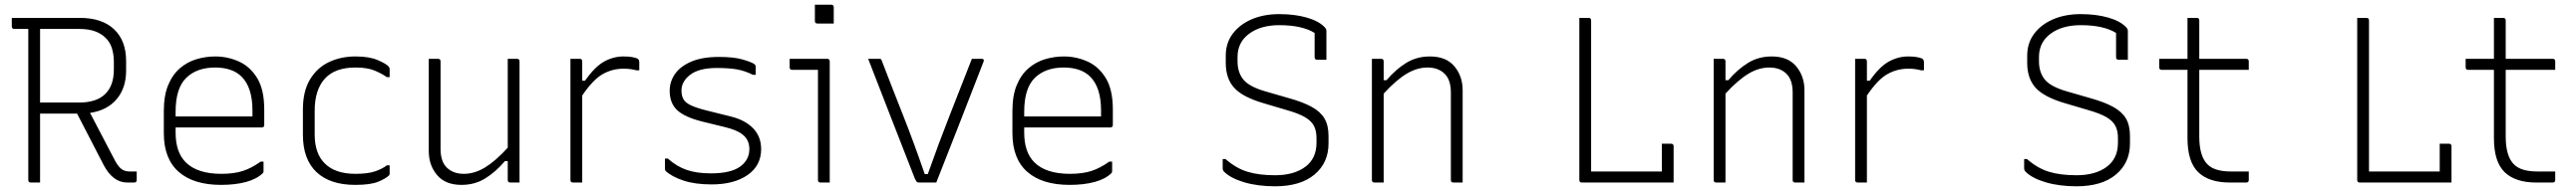

<svg xmlns="http://www.w3.org/2000/svg" viewBox="-20 -776 10930 812"><path d="M150 0H111Q100 0 100 -11V-653H41Q30 -653 30 -664V-700H318Q413 -700 464 -651.5Q515 -603 515 -517V-476Q515 -402 475 -354.5Q435 -307 362 -296Q389 -245 415.5 -193.5Q442 -142 469 -91Q483 -66 496.5 -56.5Q510 -47 530 -47H560V-11Q560 0 549 0H520Q459 0 420 -74Q392 -129 363.5 -183.5Q335 -238 307 -293H150ZM315 -653H150V-340H315Q389 -340 426 -376Q463 -412 463 -480V-513Q463 -545 454.5 -571.5Q446 -598 428 -615Q410 -633 383 -643Q356 -653 315 -653Z M893 -536Q945 -536 992.5 -515Q1040 -494 1070.5 -445Q1101 -396 1101 -310V-245Q1101 -234 1090 -234H725V-212Q725 -129 768 -86Q817 -37 919 -37Q972 -37 1009.5 -49Q1047 -61 1086 -89H1098V-48Q1098 -43 1095 -40Q1070 -15 1024 -2.5Q978 10 918 10Q801 10 738 -45.5Q675 -101 675 -210V-304Q675 -370 693.5 -414.5Q712 -459 743.5 -486Q775 -513 814 -524.5Q853 -536 893 -536ZM893 -489Q815 -489 770 -445Q725 -401 725 -301V-281H1051V-306Q1051 -404 1005 -450Q985 -470 956.5 -479.5Q928 -489 893 -489Z M1488 -536Q1547 -536 1582.5 -520.5Q1618 -505 1628 -494Q1633 -489 1633 -481V-448H1621Q1602 -462 1570.5 -475.5Q1539 -489 1488 -489Q1401 -489 1358 -441.5Q1315 -394 1315 -305V-205Q1315 -124 1357 -82Q1401 -37 1488 -37Q1540 -37 1571 -47.5Q1602 -58 1621 -73H1633V-38Q1633 -33 1630 -30Q1617 -17 1584.5 -3.5Q1552 10 1487 10Q1380 10 1322.5 -44.5Q1265 -99 1265 -204V-310Q1265 -388 1295 -438Q1325 -488 1375.5 -512Q1426 -536 1488 -536Z M1838 -526Q1849 -526 1849 -515V-143Q1849 -89 1876 -63Q1903 -37 1948 -37Q1993 -37 2037.5 -64Q2082 -91 2134 -148V-526H2173Q2184 -526 2184 -515V0H2145Q2134 0 2134 -11V-91H2122Q2083 -45 2038.5 -17.5Q1994 10 1938 10Q1869 10 1834 -32Q1799 -74 1799 -133V-526Z M2450 0H2411Q2400 0 2400 -11V-526H2439Q2450 -526 2450 -515V-433H2462Q2503 -492 2542.5 -514Q2582 -536 2625 -536Q2644 -536 2657.5 -534Q2671 -532 2682 -528Q2692 -524 2692 -511V-477H2680Q2669 -480 2656 -482Q2643 -484 2625 -484Q2578 -484 2537 -461Q2496 -438 2450 -370Z M2996 -39Q3080 -39 3119.5 -67.5Q3159 -96 3159 -142Q3159 -179 3134 -201Q3109 -223 3054 -236L2960 -259Q2884 -278 2852.5 -308Q2821 -338 2821 -390Q2821 -429 2843.5 -461.5Q2866 -494 2912.5 -514Q2959 -534 3030 -534Q3091 -534 3127 -524Q3163 -514 3178 -505Q3186 -500 3186 -492V-458H3174Q3140 -475 3106.5 -481Q3073 -487 3021 -487Q2946 -487 2908.5 -458.5Q2871 -430 2871 -391Q2871 -369 2879.5 -354Q2888 -339 2911.5 -328Q2935 -317 2979 -306L3083 -280Q3142 -265 3175.5 -230Q3209 -195 3209 -142Q3209 -72 3151.5 -32Q3094 8 2999 8Q2928 8 2879 -8.5Q2830 -25 2804 -49Q2801 -52 2801 -57V-102H2813Q2851 -68 2893.5 -53.5Q2936 -39 2996 -39Z M3450 -11V-479H3341Q3330 -479 3330 -490V-526H3489Q3500 -526 3500 -515V0H3461Q3450 0 3450 -11ZM3437 -756H3506Q3517 -756 3517 -745V-676H3448Q3437 -676 3437 -687Z M3712 -526Q3718 -526 3720 -520Q3764 -405 3810.5 -287.5Q3857 -170 3903 -36H3916Q3963 -169 4010 -288.5Q4057 -408 4103 -526H4146Q4150 -526 4152.5 -523Q4155 -520 4153 -515Q4103 -386 4053 -257.5Q4003 -129 3952 0H3879Q3872 0 3869 -3.5Q3866 -7 3861 -17Q3812 -142 3762.5 -269.5Q3713 -397 3663 -526Z M4493 -536Q4545 -536 4592.5 -515Q4640 -494 4670.5 -445Q4701 -396 4701 -310V-245Q4701 -234 4690 -234H4325V-212Q4325 -129 4368 -86Q4417 -37 4519 -37Q4572 -37 4609.5 -49Q4647 -61 4686 -89H4698V-48Q4698 -43 4695 -40Q4670 -15 4624 -2.5Q4578 10 4518 10Q4401 10 4338 -45.5Q4275 -101 4275 -210V-304Q4275 -370 4293.5 -414.5Q4312 -459 4343.5 -486Q4375 -513 4414 -524.5Q4453 -536 4493 -536ZM4493 -489Q4415 -489 4370 -445Q4325 -401 4325 -301V-281H4651V-306Q4651 -404 4605 -450Q4585 -470 4556.5 -479.5Q4528 -489 4493 -489Z M5407 -716Q5472 -716 5523 -701.5Q5574 -687 5599 -661Q5607 -653 5607 -645V-522H5568Q5557 -522 5557 -533V-636Q5504 -669 5407 -669Q5328 -669 5279 -632.5Q5230 -596 5230 -534V-515Q5230 -468 5255 -437.5Q5280 -407 5350 -387L5447 -359Q5508 -342 5545 -321.5Q5582 -301 5599 -272Q5616 -243 5616 -198V-166Q5616 -84 5556.5 -34Q5497 16 5389 16Q5316 16 5258.5 -1Q5201 -18 5173 -46Q5167 -52 5167 -61V-100H5179Q5223 -61 5271.5 -46Q5320 -31 5389 -31Q5469 -31 5517 -66.5Q5565 -102 5565 -169V-189Q5565 -221 5553.5 -242Q5542 -263 5515 -278.5Q5488 -294 5439 -308L5341 -337Q5252 -363 5216 -402.5Q5180 -442 5180 -509V-539Q5180 -593 5209.5 -632.5Q5239 -672 5290 -694Q5341 -716 5407 -716Z M5850 0H5811Q5800 0 5800 -11V-526H5839Q5850 -526 5850 -515V-435H5862Q5901 -481 5945.5 -508.5Q5990 -536 6046 -536Q6115 -536 6150 -494Q6185 -452 6185 -393V0H6146Q6135 0 6135 -11V-383Q6135 -437 6108 -463Q6081 -489 6036 -489Q5991 -489 5946.5 -462Q5902 -435 5850 -378Z M6691 0Q6680 0 6680 -11V-700H6719Q6730 -700 6730 -689V-47H7030V-165H7069Q7080 -165 7080 -154V0Z M7300 0H7261Q7250 0 7250 -11V-526H7289Q7300 -526 7300 -515V-435H7312Q7351 -481 7395.5 -508.5Q7440 -536 7496 -536Q7565 -536 7600 -494Q7635 -452 7635 -393V0H7596Q7585 0 7585 -11V-383Q7585 -437 7558 -463Q7531 -489 7486 -489Q7441 -489 7396.5 -462Q7352 -435 7300 -378Z M7900 0H7861Q7850 0 7850 -11V-526H7889Q7900 -526 7900 -515V-433H7912Q7953 -492 7992.5 -514Q8032 -536 8075 -536Q8094 -536 8107.5 -534Q8121 -532 8132 -528Q8142 -524 8142 -511V-477H8130Q8119 -480 8106 -482Q8093 -484 8075 -484Q8028 -484 7987 -461Q7946 -438 7900 -370Z M8807 -716Q8872 -716 8923 -701.5Q8974 -687 8999 -661Q9007 -653 9007 -645V-522H8968Q8957 -522 8957 -533V-636Q8904 -669 8807 -669Q8728 -669 8679 -632.5Q8630 -596 8630 -534V-515Q8630 -468 8655 -437.5Q8680 -407 8750 -387L8847 -359Q8908 -342 8945 -321.5Q8982 -301 8999 -272Q9016 -243 9016 -198V-166Q9016 -84 8956.5 -34Q8897 16 8789 16Q8716 16 8658.5 -1Q8601 -18 8573 -46Q8567 -52 8567 -61V-100H8579Q8623 -61 8671.5 -46Q8720 -31 8789 -31Q8869 -31 8917 -66.5Q8965 -102 8965 -169V-189Q8965 -221 8953.5 -242Q8942 -263 8915 -278.5Q8888 -294 8839 -308L8741 -337Q8652 -363 8616 -402.5Q8580 -442 8580 -509V-539Q8580 -593 8609.5 -632.5Q8639 -672 8690 -694Q8741 -716 8807 -716Z M9520 -47V-11Q9520 0 9509 0H9440Q9351 0 9305.5 -44Q9260 -88 9260 -189V-479H9151Q9140 -479 9140 -490V-526H9260V-700H9299Q9310 -700 9310 -689V-526H9509Q9520 -526 9520 -515V-479H9310V-195Q9310 -112 9345 -77Q9375 -47 9444 -47Z M9991 0Q9980 0 9980 -11V-700H10019Q10030 -700 10030 -689V-47H10330V-165H10369Q10380 -165 10380 -154V0Z M10820 -47V-11Q10820 0 10809 0H10740Q10651 0 10605.5 -44Q10560 -88 10560 -189V-479H10451Q10440 -479 10440 -490V-526H10560V-700H10599Q10610 -700 10610 -689V-526H10809Q10820 -526 10820 -515V-479H10610V-195Q10610 -112 10645 -77Q10675 -47 10744 -47Z"/></svg>

Font: Recursive Sn Lnr St Lt
Style: Regular
Weight: 300
Version: Version 1.079;hotconv 1.0.112;makeotfexe 2.5.65598; ttfautoh